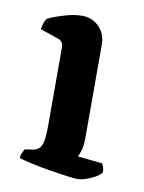

<svg xmlns="http://www.w3.org/2000/svg" viewBox="-64 -547 445 594"><g transform="rotate(10 158.5 -250.0)"><path d="M219 0Q210 0 184.5 -3.5Q159 -7 128.5 -12Q98 -17 71.5 -23Q45 -29 33 -33Q33 -41 36.5 -49Q40 -57 43 -62L70 -66Q80 -68 87.5 -74.5Q95 -81 98.5 -97Q102 -113 102 -146V-391Q102 -400 98.5 -407Q95 -414 86 -417L28 -437Q30 -449 33 -458Q36 -467 41 -472Q59 -481 90.5 -490.5Q122 -500 147 -500Q179 -500 200.5 -478Q222 -456 222 -423V-126Q222 -106 217.5 -90.5Q213 -75 209 -69L287 -61Q289 -57 291.5 -50Q294 -43 294 -34Q289 -26 275 -18Q261 -10 246 -5Q231 0 219 0Z"/></g></svg>

Font: Texturina Medium 12pt SemiBold
Style: Regular
Weight: 600
Version: Version 1.002